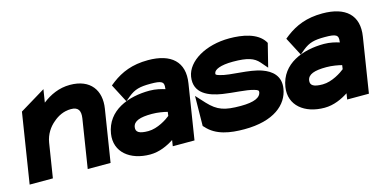

<svg xmlns="http://www.w3.org/2000/svg" viewBox="-54 -720 1977 990"><g transform="rotate(-15 934.5 -225.5)"><path d="M9 0H133L162 -183C169 -226 192 -260 220 -283C244 -304 276 -321 315 -321C353 -321 366 -301 360 -260L319 0H441L485 -278C500 -372 452 -443 342 -443C284 -443 235 -420 194 -388L205 -457L68 -374Z M482 -145C467 -49 544 11 650 11C700 11 744 -10 778 -32L773 0H889L935 -292C953 -404 887 -462 764 -462C679 -462 621 -437 570 -399L551 -384L602 -286L626 -306C661 -334 688 -341 745 -341C805 -341 818 -333 813 -299V-294C794 -300 764 -308 731 -308C618 -308 501 -265 482 -145ZM609 -146C614 -177 648 -189 712 -189C743 -189 775 -183 794 -178L791 -157C774 -143 722 -108 672 -108C623 -108 605 -120 609 -146Z M957 -322C943 -234 1020 -205 1090 -194C1146 -185 1214 -184 1254 -172C1274 -166 1277 -163 1276 -154C1272 -127 1239 -110 1166 -110C1080 -110 1043 -122 995 -173L951 -221L949 -61L955 -55C1003 0 1078 11 1153 11C1311 11 1388 -57 1401 -139C1412 -206 1369 -240 1321 -257C1255 -281 1156 -275 1101 -292C1081 -298 1081 -300 1082 -307C1085 -325 1117 -341 1185 -341C1264 -341 1297 -328 1322 -300L1353 -264L1384 -388L1380 -395C1346 -448 1267 -462 1198 -462C1072 -462 970 -402 957 -322Z M1413 -145C1398 -49 1475 11 1581 11C1631 11 1675 -10 1709 -32L1704 0H1820L1866 -292C1884 -404 1818 -462 1695 -462C1610 -462 1552 -437 1501 -399L1482 -384L1533 -286L1557 -306C1592 -334 1619 -341 1676 -341C1736 -341 1749 -333 1744 -299V-294C1725 -300 1695 -308 1662 -308C1549 -308 1432 -265 1413 -145ZM1540 -146C1545 -177 1579 -189 1643 -189C1674 -189 1706 -183 1725 -178L1722 -157C1705 -143 1653 -108 1603 -108C1554 -108 1536 -120 1540 -146Z"/></g></svg>

Font: Charger Pro
Style: UltraObl
Weight: 900
Designer: Jasper
Foundry: Cannot Into Space Fonts
Version: Version 1.09